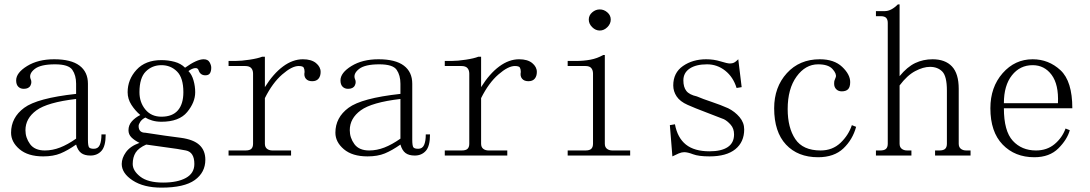

<svg xmlns="http://www.w3.org/2000/svg" viewBox="-20 -735 5040 888"><path d="M179.7 -11.7Q109.4 -11.7 70.3 -44.9Q31.2 -78.1 31.2 -121.1Q31.2 -191.4 91.8 -236.3Q152.3 -281.2 332 -300.8V-347.7Q332 -386.7 314.5 -412.1Q296.9 -437.5 234.4 -437.5Q168 -437.5 140.6 -416Q113.3 -394.5 121.1 -371.1Q128.9 -355.5 121.1 -339.8Q113.3 -324.2 89.8 -324.2Q74.2 -324.2 64.5 -334Q54.7 -343.8 54.7 -363.3Q54.7 -398.4 105.5 -429.7Q156.2 -460.9 230.5 -460.9Q308.6 -460.9 347.7 -431.6Q386.7 -402.3 386.7 -347.7V-89.8Q386.7 -58.6 392.6 -52.7Q398.4 -46.9 414.1 -46.9Q433.6 -46.9 441.4 -64.5Q449.2 -82 449.2 -113.3H468.8Q468.8 -58.6 449.2 -37.1Q429.7 -15.6 398.4 -15.6Q371.1 -15.6 355.5 -27.3Q339.8 -39.1 332 -66.4Q293 -39.1 259.8 -25.4Q226.6 -11.7 179.7 -11.7ZM97.7 -132.8Q97.7 -97.7 119.1 -68.4Q140.6 -39.1 187.5 -39.1Q222.7 -39.1 257.8 -52.7Q293 -66.4 332 -93.8V-277.3Q199.2 -261.7 148.4 -224.6Q97.7 -187.5 97.7 -132.8Z M625 -308.6Q625 -261.7 652.3 -228.5Q679.7 -195.3 726.6 -195.3Q777.3 -195.3 802.7 -224.6Q828.1 -253.9 828.1 -308.6Q828.1 -375 798.8 -404.3Q769.5 -433.6 726.6 -433.6Q683.6 -433.6 654.3 -404.3Q625 -375 625 -308.6ZM816.4 -97.7Q875 -89.8 902.3 -64.5Q929.7 -39.1 929.7 3.9Q929.7 62.5 880.9 97.7Q832 132.8 726.6 132.8Q644.5 132.8 593.8 99.6Q543 66.4 543 23.4Q543 -3.9 562.5 -31.2Q582 -58.6 625 -74.2Q601.6 -85.9 587.9 -99.6Q574.2 -113.3 574.2 -132.8Q574.2 -156.2 589.8 -173.8Q605.5 -191.4 628.9 -203.1Q605.5 -222.7 587.9 -250Q570.3 -277.3 570.3 -308.6Q570.3 -367.2 611.3 -412.1Q652.3 -457 726.6 -457Q757.8 -457 787.1 -449.2Q816.4 -441.4 835.9 -421.9Q863.3 -441.4 884.8 -451.2Q906.2 -460.9 921.9 -460.9Q941.4 -460.9 949.2 -447.3Q957 -433.6 957 -421.9Q957 -406.2 951.2 -396.5Q945.3 -386.7 929.7 -386.7Q918 -386.7 910.2 -392.6Q902.3 -398.4 898.4 -410.2Q894.5 -421.9 880.9 -419.9Q867.2 -418 851.6 -406.2Q867.2 -390.6 875 -363.3Q882.8 -335.9 882.8 -308.6Q882.8 -261.7 845.7 -216.8Q808.6 -171.9 726.6 -171.9Q703.1 -171.9 683.6 -177.7Q664.1 -183.6 652.3 -191.4Q636.7 -183.6 628.9 -171.9Q621.1 -160.2 621.1 -152.3Q621.1 -136.7 628.9 -128.9Q636.7 -121.1 652.3 -121.1Q703.1 -113.3 744.1 -107.4Q785.2 -101.6 816.4 -97.7ZM656.2 -66.4Q621.1 -50.8 607.4 -29.3Q593.8 -7.8 593.8 23.4Q593.8 54.7 628.9 82Q664.1 109.4 734.4 109.4Q800.8 109.4 839.8 87.9Q878.9 66.4 878.9 23.4Q878.9 -3.9 869.1 -19.5Q859.4 -35.2 839.8 -39.1Q800.8 -46.9 753.9 -52.7Q707 -58.6 656.2 -66.4Z M1205.1 -332Q1244.1 -394.5 1289.1 -427.7Q1334 -460.9 1380.9 -460.9Q1419.9 -460.9 1441.4 -443.4Q1462.9 -425.8 1462.9 -402.3Q1462.9 -382.8 1453.1 -371.1Q1443.4 -359.4 1423.8 -359.4Q1404.3 -359.4 1394.5 -371.1Q1384.8 -382.8 1388.7 -402.3Q1388.7 -414.1 1384.8 -421.9Q1380.9 -429.7 1361.3 -429.7Q1330.1 -429.7 1285.2 -390.6Q1240.2 -351.6 1205.1 -281.2V-70.3Q1205.1 -54.7 1214.8 -46.9Q1224.6 -39.1 1240.2 -39.1H1326.2V-15.6H1037.1V-39.1H1115.2Q1134.8 -39.1 1142.6 -46.9Q1150.4 -54.7 1150.4 -70.3V-394.5Q1150.4 -410.2 1142.1 -419.9Q1133.8 -429.7 1113.3 -429.7H1037.1V-453.1H1068.4Q1096.7 -453.1 1134.8 -459Q1172.9 -464.8 1192.4 -472.7H1205.1Z M1679.7 -11.7Q1609.4 -11.7 1570.3 -44.9Q1531.2 -78.1 1531.2 -121.1Q1531.2 -191.4 1591.8 -236.3Q1652.3 -281.2 1832 -300.8V-347.7Q1832 -386.7 1814.5 -412.1Q1796.9 -437.5 1734.4 -437.5Q1668 -437.5 1640.6 -416Q1613.3 -394.5 1621.1 -371.1Q1628.9 -355.5 1621.1 -339.8Q1613.3 -324.2 1589.8 -324.2Q1574.2 -324.2 1564.5 -334Q1554.7 -343.8 1554.7 -363.3Q1554.7 -398.4 1605.5 -429.7Q1656.2 -460.9 1730.5 -460.9Q1808.6 -460.9 1847.7 -431.6Q1886.7 -402.3 1886.7 -347.7V-89.8Q1886.7 -58.6 1892.6 -52.7Q1898.4 -46.9 1914.1 -46.9Q1933.6 -46.9 1941.4 -64.5Q1949.2 -82 1949.2 -113.3H1968.8Q1968.8 -58.6 1949.2 -37.1Q1929.7 -15.6 1898.4 -15.6Q1871.1 -15.6 1855.5 -27.3Q1839.8 -39.1 1832 -66.4Q1793 -39.1 1759.8 -25.4Q1726.6 -11.7 1679.7 -11.7ZM1597.7 -132.8Q1597.7 -97.7 1619.1 -68.4Q1640.6 -39.1 1687.5 -39.1Q1722.7 -39.1 1757.8 -52.7Q1793 -66.4 1832 -93.8V-277.3Q1699.2 -261.7 1648.4 -224.6Q1597.7 -187.5 1597.7 -132.8Z M2205.1 -332Q2244.1 -394.5 2289.1 -427.7Q2334 -460.9 2380.9 -460.9Q2419.9 -460.9 2441.4 -443.4Q2462.9 -425.8 2462.9 -402.3Q2462.9 -382.8 2453.1 -371.1Q2443.4 -359.4 2423.8 -359.4Q2404.3 -359.4 2394.5 -371.1Q2384.8 -382.8 2388.7 -402.3Q2388.7 -414.1 2384.8 -421.9Q2380.9 -429.7 2361.3 -429.7Q2330.1 -429.7 2285.2 -390.6Q2240.2 -351.6 2205.1 -281.2V-70.3Q2205.1 -54.7 2214.8 -46.9Q2224.6 -39.1 2240.2 -39.1H2326.2V-15.6H2037.1V-39.1H2115.2Q2134.8 -39.1 2142.6 -46.9Q2150.4 -54.7 2150.4 -70.3V-394.5Q2150.4 -410.2 2142.1 -419.9Q2133.8 -429.7 2113.3 -429.7H2037.1V-453.1H2068.4Q2096.7 -453.1 2134.8 -459Q2172.9 -464.8 2192.4 -472.7H2205.1Z M2722.7 -394.5Q2722.7 -410.2 2714.8 -419.9Q2707 -429.7 2687.5 -429.7H2605.5V-453.1H2644.5Q2679.7 -453.1 2710.9 -459Q2742.2 -464.8 2769.5 -480.5H2777.3V-70.3Q2777.3 -54.7 2787.1 -46.9Q2796.9 -39.1 2812.5 -39.1H2894.5V-15.6H2605.5V-39.1H2687.5Q2707 -39.1 2714.8 -46.9Q2722.7 -54.7 2722.7 -70.3ZM2753.9 -691.4Q2773.4 -691.4 2789.1 -677.7Q2804.7 -664.1 2804.7 -644.5Q2804.7 -625 2789.1 -609.4Q2773.4 -593.8 2753.9 -593.8Q2734.4 -593.8 2718.8 -609.4Q2703.1 -625 2703.1 -644.5Q2703.1 -664.1 2718.8 -677.7Q2734.4 -691.4 2753.9 -691.4Z M3093.8 -339.8Q3093.8 -398.4 3138.7 -429.7Q3183.6 -460.9 3246.1 -460.9Q3281.2 -460.9 3312.5 -451.2Q3343.8 -441.4 3355.5 -441.4Q3367.2 -441.4 3375 -445.3Q3382.8 -449.2 3394.5 -460.9L3410.2 -332L3386.7 -328.1Q3371.1 -378.9 3334 -408.2Q3296.9 -437.5 3250 -437.5Q3199.2 -437.5 3169.9 -418Q3140.6 -398.4 3140.6 -363.3Q3140.6 -332 3154.3 -314.5Q3168 -296.9 3203.1 -289.1Q3230.5 -277.3 3271.5 -263.7Q3312.5 -250 3347.7 -234.4Q3378.9 -218.8 3400.4 -193.4Q3421.9 -168 3421.9 -136.7Q3421.9 -78.1 3380.9 -44.9Q3339.8 -11.7 3261.7 -11.7Q3210.9 -11.7 3185.5 -21.5Q3160.2 -31.2 3144.5 -31.2Q3132.8 -31.2 3119.1 -25.4Q3105.5 -19.5 3089.8 -11.7L3078.1 -156.2L3101.6 -160.2Q3113.3 -97.7 3152.3 -66.4Q3191.4 -35.2 3261.7 -35.2Q3316.4 -35.2 3345.7 -54.7Q3375 -74.2 3375 -113.3Q3375 -140.6 3359.4 -158.2Q3343.8 -175.8 3328.1 -183.6Q3289.1 -199.2 3242.2 -216.8Q3195.3 -234.4 3160.2 -250Q3125 -265.6 3109.4 -289.1Q3093.8 -312.5 3093.8 -339.8Z M3837.9 -347.7Q3837.9 -359.4 3839.8 -363.3Q3841.8 -367.2 3845.7 -378.9Q3849.6 -394.5 3830.1 -416Q3810.5 -437.5 3763.7 -437.5Q3705.1 -437.5 3664.1 -380.9Q3623 -324.2 3623 -230.5Q3623 -144.5 3658.2 -91.8Q3693.4 -39.1 3775.4 -39.1Q3830.1 -39.1 3867.2 -74.2Q3904.3 -109.4 3919.9 -156.2L3939.5 -148.4Q3923.8 -89.8 3880.9 -48.8Q3837.9 -7.8 3763.7 -7.8Q3669.9 -7.8 3615.2 -66.4Q3560.5 -125 3560.5 -234.4Q3560.5 -332 3619.1 -396.5Q3677.7 -460.9 3771.5 -460.9Q3837.9 -460.9 3875 -425.8Q3912.1 -390.6 3912.1 -355.5Q3912.1 -332 3902.3 -322.3Q3892.6 -312.5 3873 -312.5Q3857.4 -312.5 3847.7 -322.3Q3837.9 -332 3837.9 -347.7Z M4031.2 -15.6V-39.1H4050.8Q4070.3 -39.1 4078.1 -46.9Q4085.9 -54.7 4085.9 -70.3V-628.9Q4085.9 -644.5 4078.6 -652.3Q4071.3 -660.2 4052.7 -660.2H4031.2V-683.6H4072.3Q4086.9 -683.6 4102.1 -691.4Q4117.2 -699.2 4132.8 -714.8H4140.6V-382.8Q4175.8 -425.8 4212.9 -443.4Q4250 -460.9 4293 -460.9Q4351.6 -460.9 4382.8 -427.7Q4414.1 -394.5 4414.1 -324.2V-70.3Q4414.1 -54.7 4423.8 -46.9Q4433.6 -39.1 4449.2 -39.1H4468.8V-15.6H4304.7V-39.1H4324.2Q4343.8 -39.1 4351.6 -46.9Q4359.4 -54.7 4359.4 -70.3V-316.4Q4359.4 -382.8 4337.9 -404.3Q4316.4 -425.8 4281.2 -425.8Q4250 -425.8 4212.9 -406.2Q4175.8 -386.7 4140.6 -339.8V-70.3Q4140.6 -54.7 4150.4 -46.9Q4160.2 -39.1 4175.8 -39.1H4195.3V-15.6Z M4873 -257.8Q4877 -343.8 4843.8 -388.7Q4810.5 -433.6 4755.9 -433.6Q4697.3 -433.6 4660.2 -386.7Q4623 -339.8 4623 -257.8ZM4623 -234.4Q4623 -128.9 4664.1 -84Q4705.1 -39.1 4771.5 -39.1Q4822.3 -39.1 4857.4 -68.4Q4892.6 -97.7 4908.2 -140.6L4927.7 -132.8Q4916 -89.8 4875 -48.8Q4834 -7.8 4763.7 -7.8Q4673.8 -7.8 4617.2 -66.4Q4560.5 -125 4560.5 -234.4Q4560.5 -332 4617.2 -396.5Q4673.8 -460.9 4755.9 -460.9Q4830.1 -460.9 4884.8 -410.2Q4939.5 -359.4 4939.5 -234.4Z"/></svg>

Font: BabelStone Khitan Small Seal
Style: Regular
Weight: 400
Designer: Andrew West
Foundry: BabelStone
Version: Version 13.000